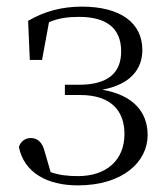

<svg xmlns="http://www.w3.org/2000/svg" viewBox="-20 -546 501 580"><path d="M215 14C351 14 426 -57 426 -138C426 -208 382 -259 289 -275C375 -291 410 -338 410 -395C410 -477 344 -526 227 -526C168 -526 114 -512 65 -483L70 -365H107L128 -479C156 -491 185 -495 219 -495C304 -495 345 -459 346 -393C347 -326 306 -290 219 -290H176V-259H222C317 -259 356 -210 356 -141C356 -62 301 -14 216 -14C185 -14 158 -17 133 -26L115 -88C108 -116 94 -129 73 -129C57 -129 43 -120 37 -102C53 -24 123 14 215 14Z"/></svg>

Font: Noto Serif CJK HK Light
Style: Regular
Weight: 300
Designer: Ryoko NISHIZUKA 西塚涼子 (kana & ideographs); Frank Grießhammer (Latin, Greek & Cyrillic); Wenlong ZHANG 张文龙 (bopomofo); San
Foundry: Adobe
Version: Version 2.001;hotconv 1.1.0;makeotfexe 2.6.0